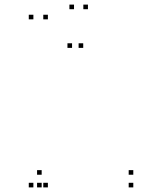

<svg xmlns="http://www.w3.org/2000/svg" viewBox="-20 -804 660 834"><path d="M188 -720V-740H168V-720ZM125 -720V-740H105V-720ZM125 10V-10H105V10ZM188 10V-10H168V10ZM161 -45V-65H141V-45ZM161 10V-10H141V10ZM559 10V-10H539V10ZM559 -45V-65H539V-45ZM341.5 -596V-616H321.5V-596ZM362 -764V-784H342V-764ZM301.5 -764V-784H281.5V-764ZM293 -596V-616H273V-596Z"/></svg>

Font: Monaspace Neon Dots Var
Style: Regular
Weight: 400
Designer: Riley Cran and the Lettermatic Team
Version: Version 1.100 (Monaspace Neon Dots)